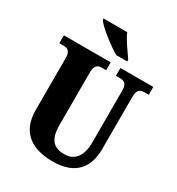

<svg xmlns="http://www.w3.org/2000/svg" viewBox="-217 -1065 1114 1210"><g transform="rotate(30 340.0 -460.5)"><path d="M363 -771H443V-784C417 -822 369 -886 351 -931H179V-921C201 -886 301 -807 363 -771ZM350 10C517 10 583 -81 583 -215V-594C583 -650 607 -657 639 -657H666V-714H427V-657H453C484 -657 508 -650 508 -598V-217C508 -110 456 -66 394 -66C318 -66 274 -100 274 -210V-594C274 -650 300 -657 330 -657H356V-714H15V-657H41C72 -657 97 -650 97 -598V-218C97 -54 202 10 350 10Z"/></g></svg>

Font: Noto Serif Armenian Condensed Black
Style: Regular
Weight: 900
Width: 3
Designer: Monotype Design Team
Foundry: Monotype Imaging Inc.
Version: Version 2.008